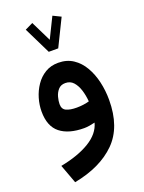

<svg xmlns="http://www.w3.org/2000/svg" viewBox="-167 -720 793 1061"><g transform="rotate(-20 229.5 -189.0)"><path d="M193.8 -462.4 116.2 -620.6 162.6 -643.1 221.7 -522.9 280.8 -643.1 327.1 -620.6 249.5 -462.4ZM416.5 -99.1Q416.5 61 329.1 147.7Q241.7 234.4 84.5 264.6L43.5 153.8Q147.9 133.8 215.1 93Q282.2 52.2 297.9 -8.3Q282.7 -4.4 265.6 -1.7Q248.5 1 234.4 1Q143.6 1 93.5 -38.8Q43.5 -78.6 43.5 -165.5Q43.5 -203.6 54.9 -242.7Q66.4 -281.7 88.9 -314.7Q111.3 -347.7 144.5 -367.7Q177.7 -387.7 221.2 -387.7Q271.5 -387.7 308.3 -363.3Q345.2 -338.9 369.1 -297.4Q393.1 -255.9 404.8 -204.6Q416.5 -153.3 416.5 -99.1ZM233.9 -119.6Q254.9 -119.6 273.9 -122.3Q293 -125 308.1 -129.4Q305.2 -165.5 295.2 -197.3Q285.2 -229 267.1 -249Q249 -269 220.2 -269Q193.4 -269 178.2 -251.7Q163.1 -234.4 157 -211.2Q150.9 -188 150.9 -169.9Q150.9 -140.1 173.3 -129.9Q195.8 -119.6 233.9 -119.6Z"/></g></svg>

Font: Vazirmatn RD UI FD SemiBold
Style: Regular
Weight: 600
Designer: Saber Rastikerdar
Foundry: Saber Rastikerdar
Version: Version 33.003